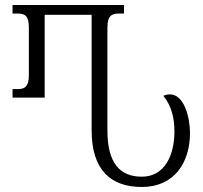

<svg xmlns="http://www.w3.org/2000/svg" viewBox="-20 -734 807 765"><path d="M545 11C675 11 737 -87 737 -204C737 -268 713 -358 657 -358C648 -358 639 -356 631 -352C664 -311 675 -263 675 -210C675 -117 637 -30 545 -30C458 -30 408 -84 408 -214V-625C408 -669 423 -680 454 -680H474V-714H30V-680H51C81 -680 95 -669 95 -625V-435C95 -391 81 -379 51 -379H30V-345H158V-675H345V-215C345 -56 422 11 545 11Z"/></svg>

Font: Noto Serif Georgian ExtraCondensed Light
Style: Regular
Weight: 300
Width: 2
Designer: Monotype Design Team, Akaki Razmadze
Foundry: Google LLC
Version: Version 2.003